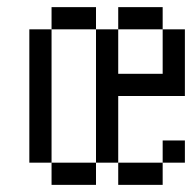

<svg xmlns="http://www.w3.org/2000/svg" viewBox="-20 -520 540 540"><path d="M500 -62.5V-125H437.5V-62.5H312.5V0H437.5V-62.5ZM125 -62.5V0H250V-62.5ZM125 -62.5Q125 -62.5 125 -437.5H62.5Q62.5 -437.5 62.5 -62.5ZM250 -62.5H312.5V-250H500V-437.5H437.5Q437.5 -437.5 437.5 -312.5H312.5Q312.5 -312.5 312.5 -437.5H250Q250 -437.5 250 -62.5ZM125 -437.5H250V-500H125ZM312.5 -437.5H437.5V-500H312.5Z"/></svg>

Font: Unifont
Style: Regular
Weight: 500
Version: Version 15.1.04